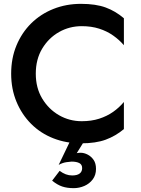

<svg xmlns="http://www.w3.org/2000/svg" viewBox="-20 -733 731 998"><path d="M166 -350Q166 -425 199.5 -480.5Q233 -536 287 -566.5Q341 -597 405 -597Q455 -597 495.5 -584Q536 -571 568 -548.5Q600 -526 624 -498V-638Q581 -675 529.5 -694Q478 -713 401 -713Q324 -713 257.5 -686.5Q191 -660 142 -611.5Q93 -563 65.5 -496.5Q38 -430 38 -350Q38 -271 65.5 -204.5Q93 -138 142 -89Q191 -40 257.5 -14Q324 12 401 12Q478 12 529.5 -7Q581 -26 624 -62V-203Q600 -174 568 -151.5Q536 -129 495.5 -116Q455 -103 405 -103Q341 -103 287 -134Q233 -165 199.5 -220.5Q166 -276 166 -350ZM371 -55 285 124Q305 113 325 110Q345 107 352 107Q377 107 392 114.5Q407 122 407 141Q407 159 394 169Q381 179 355 179Q338 179 322 173Q306 167 290 155L251 206Q278 228 303.5 236.5Q329 245 363 245Q392 245 418.5 233.5Q445 222 462 199.5Q479 177 479 145Q479 116 466.5 98Q454 80 435.5 70.5Q417 61 399 61Q394 61 389 61.5Q384 62 379 63L451 -53Z"/></svg>

Font: Jost Medium
Style: Regular
Weight: 500
Version: Version 3.710